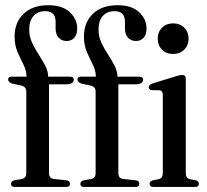

<svg xmlns="http://www.w3.org/2000/svg" viewBox="-20 -736 815 756"><path d="M173 -55Q173 -33.5 191.5 -31.5L241.5 -26Q255.5 -24.5 255.5 -12.5Q255.5 0 241 0H37.5Q23.5 0 23.5 -12Q23.5 -22.5 36 -26L65.5 -31Q83.5 -35 83.5 -54V-377Q83.5 -392.5 66.5 -398.5L27 -407Q12 -412.5 12 -423Q12 -434 25 -434H84.5Q84 -459 72.2 -482Q60.5 -505 49 -531.2Q37.5 -557.5 37.5 -592Q37.5 -648 73 -681.8Q108.5 -715.5 170 -715.5Q226 -715.5 255 -688Q284 -660.5 284 -624Q284 -599.5 272.2 -587Q260.5 -574.5 242.5 -574.5Q223 -574.5 211 -587.5Q199 -600.5 199 -623.5V-650Q199 -692 158 -692Q128 -692 111.5 -672.8Q95 -653.5 95 -619.5Q95 -592.5 106.2 -568.2Q117.5 -544 132.2 -521.5Q147 -499 158.2 -477.2Q169.5 -455.5 169.5 -434H255Q270.5 -434 270.5 -423Q270.5 -404 240.5 -404H173ZM446 -55Q446 -33.5 464.5 -31.5L514.5 -26Q528.5 -24.5 528.5 -12.5Q528.5 0 514 0H310.5Q296.5 0 296.5 -12Q296.5 -22.5 309 -26L338.5 -31Q356.5 -35 356.5 -54V-377Q356.5 -392.5 339.5 -398.5L300 -407Q285 -412.5 285 -423Q285 -434 298 -434H357.5Q357 -459 345.2 -482Q333.5 -505 322 -531.2Q310.5 -557.5 310.5 -592Q310.5 -648 346 -681.8Q381.5 -715.5 443 -715.5Q499 -715.5 528 -688Q557 -660.5 557 -624Q557 -599.5 545.2 -587Q533.5 -574.5 515.5 -574.5Q496 -574.5 484 -587.5Q472 -600.5 472 -623.5V-650Q472 -692 431 -692Q401 -692 384.5 -672.8Q368 -653.5 368 -619.5Q368 -592.5 379.2 -568.2Q390.5 -544 405.2 -521.5Q420 -499 431.2 -477.2Q442.5 -455.5 442.5 -434H528Q543.5 -434 543.5 -423Q543.5 -404 513.5 -404H446ZM661.5 -523.5Q634.5 -523.5 617.8 -540.5Q601 -557.5 601 -583.5Q601 -610 618 -627Q635 -644 661.5 -644Q688.5 -644 705.5 -627Q722.5 -610 722.5 -583.5Q722.5 -557.5 705.5 -540.5Q688.5 -523.5 661.5 -523.5ZM711.5 -425V-55Q711.5 -34.5 727.5 -30.5L752 -26Q763 -22 763 -12Q763 0 749 0H583Q569 0 569 -12Q569 -21.5 579.5 -25.5L605 -30.5Q621 -34.5 621 -54.5V-363Q621 -378 609.5 -380.5L576 -381Q565.5 -384 565.5 -392.5Q565.5 -402 579.5 -407L672 -435.5Q688.5 -441 697 -441Q711.5 -441 711.5 -425Z"/></svg>

Font: Fraunces 144pt Soft
Style: Regular
Weight: 400
Version: Version 1.000;[0bf87f6ff]